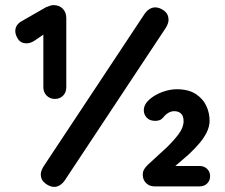

<svg xmlns="http://www.w3.org/2000/svg" viewBox="-20 -731 884 753"><path d="M195 -343Q176 -343 163 -356Q150 -369 150 -389V-624L157 -600L116 -572Q109 -567 100.5 -564Q92 -561 84 -561Q62 -561 51 -577.5Q40 -594 40 -609Q40 -634 65 -648L161 -703Q180 -711 190 -711Q212 -711 226 -697Q240 -683 240 -660V-389Q240 -369 227.5 -356Q215 -343 195 -343ZM192 2Q176 2 158 -11.5Q140 -25 140 -47Q140 -60 150 -77L548 -678Q566 -702 589 -702Q606 -702 623.5 -689Q641 -676 641 -653Q641 -640 631 -623L233 -22Q215 2 192 2ZM763 0H586Q566 0 553 -13Q540 -26 540 -45Q540 -58 545 -66.5Q550 -75 559 -84L634 -153Q661 -179 680.5 -205Q700 -231 700 -256Q700 -276 690 -285.5Q680 -295 663 -295Q651 -295 639.5 -288Q628 -281 620 -270Q613 -262 605 -259.5Q597 -257 589 -257Q567 -257 555.5 -269.5Q544 -282 544 -298Q544 -321 565 -340Q586 -359 616 -370Q646 -381 673 -381Q719 -381 747.5 -362.5Q776 -344 789 -316Q802 -288 802 -258Q802 -235 791 -212.5Q780 -190 762 -169Q744 -148 723 -128L656 -70L650 -80H763Q781 -80 792.5 -68.5Q804 -57 804 -40Q804 -23 792.5 -11.5Q781 0 763 0Z"/></svg>

Font: Quicksand Variable Light
Style: Regular
Weight: 300
Designer: Andrew Paglinawan
Foundry: Andrew Paglinawan
Version: Version 3.004